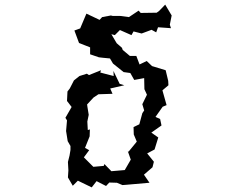

<svg xmlns="http://www.w3.org/2000/svg" viewBox="-20 -796 1040 831"><path d="M324 -467 300 -448 282 -413 272 -400 270 -359 290 -333 263 -286 270 -275 266 -229 273 -185 285 -164V-147L281 -123L274 -95L276 -59L274 -28L295 8L317 -14L377 15L398 -12L439 9L453 -6L486 -5L510 5L524 4L627 -5L603 -40L640 -72L646 -96L617 -132L649 -149L665 -201L635 -222L679 -253L673 -281L653 -290L684 -334L701 -341L683 -405L709 -427L708 -446L697 -492L638 -510L615 -532L584 -517L570 -554H542L511 -580L508 -589L485 -609L462 -648L477 -644L499 -666L549 -644L558 -660L593 -651L636 -667L656 -656L664 -678L720 -674L715 -689L723 -729L695 -776L668 -748L658 -741L589 -740L580 -750L538 -722L500 -727H468L460 -729L422 -722L411 -710L354 -737L327 -673L302 -664L322 -610L370 -591V-561L408 -548L425 -546L456 -543L469 -521L515 -484L544 -480L561 -450L604 -458L605 -410L616 -386L596 -345L604 -318L596 -306L583 -258L558 -246L559 -214L572 -183L536 -139L533 -142L546 -105L520 -60L462 -55L432 -86L429 -78L384 -74L343 -115L366 -146L348 -156L368 -206L369 -236L360 -233L358 -270L364 -299L358 -336L357 -344L385 -374L406 -388L467 -390L457 -413L518 -427L498 -433L471 -489L472 -467L414 -482L417 -492L365 -471L356 -477Z"/></svg>

Font: チョークS
Style: Regular
Weight: 400
Designer: [Stick] Fontworks Inc.
Foundry: [Stick] Fontworks Inc.
Version: Version 1.200;FEAKit 1.0